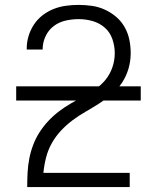

<svg xmlns="http://www.w3.org/2000/svg" viewBox="-20 -763 640 783"><path d="M91 0V-1Q91 -30 92.5 -59Q94 -88 99.5 -116.5Q105 -145 115.5 -172.5Q126 -200 141.5 -224Q157 -248 177 -269.5Q197 -291 220 -308.5Q243 -326 268 -340.5Q293 -355 318.5 -369Q344 -383 368.5 -399.5Q393 -416 411 -438.5Q429 -461 438.5 -489Q448 -517 448 -546Q448 -575 438.5 -603Q429 -631 407.5 -650Q386 -669 358 -677Q330 -685 301 -685Q274 -685 247.5 -679Q221 -673 199.5 -657Q178 -641 166 -615.5Q154 -590 154 -564Q154 -563 154 -562Q154 -561 154 -561H89Q89 -562 89 -563Q89 -564 89 -565Q89 -591 96.5 -616Q104 -641 118.5 -663Q133 -685 154 -701Q175 -717 199 -726.5Q223 -736 249 -739.5Q275 -743 301 -743Q328 -743 355.5 -739Q383 -735 408 -723.5Q433 -712 454 -694Q475 -676 488.5 -652Q502 -628 507.5 -601Q513 -574 513 -546Q513 -514 504 -483Q495 -452 477.5 -425.5Q460 -399 435.5 -378.5Q411 -358 384.5 -341Q358 -324 330 -308Q302 -292 276.5 -273Q251 -254 229 -230.5Q207 -207 191.5 -179.5Q176 -152 168 -121Q160 -90 157 -58H509V0ZM46 -353V-411H554V-353Z"/></svg>

Font: Iosevka Curly Light Extended
Style: Regular
Weight: 300
Width: 7
Monospace: yes
Designer: Belleve Invis
Foundry: Belleve Invis
Version: Version 11.1.0; ttfautohint (v1.8.3)